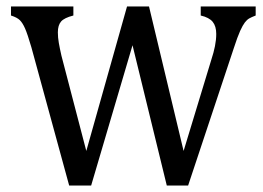

<svg xmlns="http://www.w3.org/2000/svg" viewBox="-20 -572 814 594"><path d="M390 -432 262 2H194L77 -426Q65 -467 57.5 -484Q50 -501 41.5 -509.5Q33 -518 14 -524V-552H207V-524Q179 -517 169 -505.5Q159 -494 159 -472Q159 -456 162 -439Q165 -422 170 -400L247 -105L373 -552H441L548 -105L634 -388Q641 -409 645 -429Q649 -449 649 -467Q649 -491 638 -504.5Q627 -518 601 -524V-552H771V-524Q758 -519 751 -515Q744 -511 737.5 -502.5Q731 -494 723 -476.5Q715 -459 703 -422L562 2H496Z"/></svg>

Font: Myanglish
Style: Regular
Weight: 400
Designer: KyawKyaw ( MaYenGone)
Foundry: TattooFont3D
Version: Version 1.003 December 13, 2014